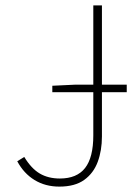

<svg xmlns="http://www.w3.org/2000/svg" viewBox="-20 -680 516 712"><path d="M174 -338V-362L258 -366H450V-338ZM200 12Q148 12 108 -12.5Q68 -37 44 -82L70 -98Q96 -55 127.5 -36.5Q159 -18 202 -18Q265 -18 295.5 -57Q326 -96 326 -178V-660H358V-174Q358 -122 342.5 -80Q327 -38 292.5 -13Q258 12 200 12Z"/></svg>

Font: SourceSans3VF
Style: Regular
Weight: 200
Designer: Paul D. Hunt
Foundry: Adobe
Version: Version 3.052;hotconv 1.1.0;makeotfexe 2.6.0